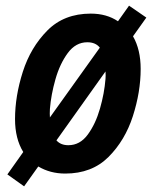

<svg xmlns="http://www.w3.org/2000/svg" viewBox="-20 -602 550 677"><path d="M156 -218Q160 -268 175.5 -322.5Q191 -377 219 -415Q247 -453 288 -453Q317 -453 332 -434L156 -188Q155 -201 156 -218ZM179 -107 352 -350Q353 -335 352 -324Q348 -273 332.5 -219Q317 -165 289.5 -127.5Q262 -90 221 -90Q194 -90 179 -107ZM115 -15Q157 10 210 10Q304 10 362.5 -48.5Q421 -107 448.5 -192.5Q476 -278 476 -359Q476 -427 449 -474L496 -540L435 -582L396 -527Q356 -554 300 -554Q206 -554 147 -494.5Q88 -435 60.5 -349Q33 -263 33 -182Q33 -113 62 -66L6 13L65 55Z"/></svg>

Font: Noto Sans UI SemiCondensed
Style: Bold Italic
Weight: 700
Width: 4
Designer: Monotype Design Team
Foundry: Monotype Imaging Inc.
Version: 1.001